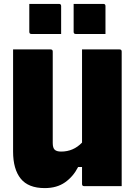

<svg xmlns="http://www.w3.org/2000/svg" viewBox="-20 -953 690 983"><path d="M209 10Q125 10 86 -38.5Q47 -87 47 -177V-700H239Q250 -700 250 -689V-221Q250 -196 260 -186.5Q270 -177 293 -177Q356 -177 400 -223V-700H592Q603 -700 603 -689V0H411Q400 0 400 -11V-98H380Q355 -49 313 -19.5Q271 10 209 10ZM130 -933H282Q293 -933 293 -922V-779H141Q130 -779 130 -790ZM357 -933H509Q520 -933 520 -922V-779H368Q357 -779 357 -790Z"/></svg>

Font: Recursive Sn Lnr St Blk
Style: Regular
Weight: 900
Version: Version 1.079;hotconv 1.0.112;makeotfexe 2.5.65598; ttfautoh